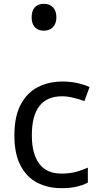

<svg xmlns="http://www.w3.org/2000/svg" viewBox="-20 -971 520 1001"><path d="M300 10Q229 10 173.5 -19Q118 -48 86.5 -109Q55 -170 55 -265Q55 -364 88 -426Q121 -488 177.5 -517Q234 -546 306 -546Q347 -546 385 -537.5Q423 -529 447 -517L420 -444Q396 -453 364 -461Q332 -469 304 -469Q146 -469 146 -266Q146 -169 184.5 -117.5Q223 -66 299 -66Q343 -66 376.5 -75Q410 -84 438 -97V-19Q411 -5 378.5 2.5Q346 10 300 10ZM208 -811Q179 -811 162 -829Q145 -847 145 -881Q145 -914 161 -932.5Q177 -951 208 -951Q240 -951 257 -932Q274 -913 274 -881Q274 -848 256 -829.5Q238 -811 208 -811Z"/></svg>

Font: Noto Sans Tifinagh
Style: Regular
Weight: 400
Designer: JamraPatel
Foundry: JamraPatel LLC
Version: Version 2.004; ttfautohint (v1.8.4.7-5d5b)